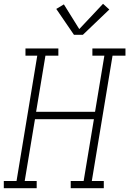

<svg xmlns="http://www.w3.org/2000/svg" viewBox="-35 -990 680 1010"><path d="M-15 0V-38H52L161 -697H99V-735H272V-697H204L155 -402H465L514 -697H451V-735H625V-697H557L448 -38H511V0H337V-38H405L459 -363H149L95 -38H158V0ZM354 -807 261 -943 301 -967 382 -837 507 -970 540 -940 401 -807Z"/></svg>

Font: Iosevka Etoile XLtObl
Style: Regular
Weight: 200
Italic angle: -9°
Designer: Belleve Invis
Foundry: Belleve Invis
Version: Version 15.5.2; ttfautohint (v1.8.4)